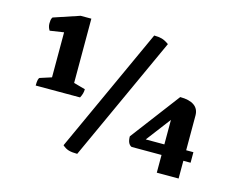

<svg xmlns="http://www.w3.org/2000/svg" viewBox="-94 -798 1194 954"><g transform="rotate(15 503.5 -321.5)"><path d="M84.3 -262.5Q84.3 -301.3 94.3 -304.2L165.5 -327.1L152.2 -304.1V-611.7L167.9 -556.8L80.8 -543.6Q75.6 -551.3 73 -560Q70.3 -568.6 70.3 -578.8Q70.3 -588.4 71.5 -596.1Q72.7 -603.8 77.5 -610.6L210.4 -655H265.5V-307L246.6 -329.6L324.9 -308Q324.9 -296.6 322.1 -286Q319.4 -275.4 312.5 -262.5ZM371.4 12Q343.9 12 327.2 7.1Q310.6 2.3 294.8 -11.8L588.9 -655Q612.1 -655 628.8 -650.4Q645.5 -645.8 665.5 -631.2ZM777.6 0V-330.3L818.1 -324.9L661.5 -118.7L633.5 -145.4H927V-91.2H623.5Q601.4 -100.8 601.4 -139.8L792.9 -393Q839.9 -393 864.8 -375.6Q889.8 -358.2 889.8 -323.6V0Z"/></g></svg>

Font: Pitagon Serif
Style: Regular
Weight: 400
Designer: Travis Tran
Foundry: Pitagon
Version: Version 1.000;gftools[0.9.26]